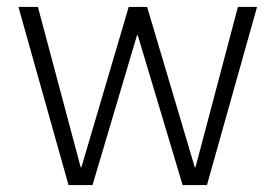

<svg xmlns="http://www.w3.org/2000/svg" viewBox="-20 -532 792 552"><path d="M177 0H246L374 -431H376L505 0H575L719 -512H664L542 -51H540L403 -512H350L214 -51H212L89 -512H33Z"/></svg>

Font: IBM Plex Arabic Light
Style: Regular
Weight: 300
Designer: Mike Abbink, Paul van der Laan, Pieter van Rosmalen, Wael Morcos, Khajak Apelian
Foundry: Bold Monday
Version: Version 1.0